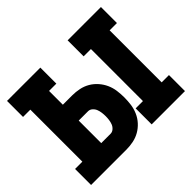

<svg xmlns="http://www.w3.org/2000/svg" viewBox="-128 -693 856 856"><g transform="rotate(-45 300.0 -265.0)"><path d="M386 0V-101H432V-429H386V-530H596V-429H550V-101H596V0ZM4 0V-101H50V-429H4V-530H214V-429H168V-342H227Q249 -342 271 -337.5Q293 -333 312 -322Q331 -311 346 -294Q361 -277 370 -257Q379 -237 382 -215Q385 -193 385 -171Q385 -149 382 -127Q379 -105 370 -84.5Q361 -64 346 -47.5Q331 -31 312 -20Q293 -9 271 -4.5Q249 0 227 0ZM168 -100H227Q238 -100 247 -108Q256 -116 260 -126.5Q264 -137 265.5 -148.5Q267 -160 267 -171Q267 -182 265.5 -193.5Q264 -205 260 -215.5Q256 -226 247 -234Q238 -242 227 -242H168Z"/></g></svg>

Font: Iosevka Slab Extended
Style: Bold
Weight: 700
Width: 7
Monospace: yes
Designer: Belleve Invis
Foundry: Belleve Invis
Version: Version 11.1.0; ttfautohint (v1.8.3)